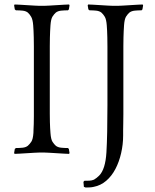

<svg xmlns="http://www.w3.org/2000/svg" viewBox="-20 -680 693 856"><path d="M290 -656 287 -638 283 -634Q267 -634 252.5 -632.5Q238 -631 229 -624Q221 -617 214 -606Q207 -595 205 -567Q204 -553 203.5 -541Q203 -529 202.5 -513Q202 -497 202 -474Q202 -451 202 -415V-231Q202 -195 202 -172.5Q202 -150 202.5 -135Q203 -120 203.5 -109.5Q204 -99 205 -87Q207 -59 214 -48Q221 -37 229 -30Q238 -23 252.5 -21.5Q267 -20 283 -20L287 -16L290 2L288 6Q281 6 265 5Q249 4 232 3Q215 2 199 1Q183 0 176 0H157Q150 0 134 1Q118 2 101 3Q84 4 68 5Q52 6 45 6L43 2L46 -16L51 -20Q67 -20 81 -21.5Q95 -23 104 -30Q112 -37 119.5 -48Q127 -59 129 -87Q129 -94 129.5 -103.5Q130 -113 130.5 -127Q131 -141 131 -161Q131 -181 131 -211V-414Q131 -449 131 -473Q131 -497 130.5 -514Q130 -531 129.5 -543Q129 -555 128 -567Q126 -593 119 -605Q112 -617 104 -624Q95 -631 81 -632.5Q67 -634 51 -634L46 -638L43 -656L45 -660Q52 -660 68 -659Q84 -658 101 -657Q118 -656 134 -655Q150 -654 157 -654H176Q183 -654 199 -655Q215 -656 232 -657Q249 -658 265 -659Q281 -660 288 -660ZM618 -656 615 -638 611 -634Q595 -634 580.5 -632.5Q566 -631 557 -624Q549 -617 542 -606Q535 -595 533 -567Q532 -553 531.5 -541Q531 -529 530.5 -513Q530 -497 530 -474Q530 -451 530 -415V-231Q530 -195 530 -170.5Q530 -146 529.5 -129Q529 -112 529 -99.5Q529 -87 529 -76Q529 -36 520 3Q511 42 494.5 73.5Q478 105 453.5 126Q429 147 398 153Q390 155 380 155.5Q370 156 362 156L354 153L352 131L356 126Q369 126 379 125.5Q389 125 399 121Q411 114 422 103Q450 75 454.5 -1Q459 -77 459 -211V-414Q459 -449 459 -473Q459 -497 458.5 -514Q458 -531 457.5 -543Q457 -555 456 -567Q454 -594 447 -605.5Q440 -617 432 -624Q423 -631 409 -632.5Q395 -634 379 -634L374 -638L371 -656L373 -660Q380 -660 396 -659Q412 -658 429 -657Q446 -656 462 -655Q478 -654 485 -654H504Q511 -654 527 -655Q543 -656 560 -657Q577 -658 593 -659Q609 -660 616 -660Z"/></svg>

Font: Quattrocento
Style: Regular
Weight: 400
Designer: Pablo Impallari
Foundry: Pablo Impallari, Igino Marini, Branda Gallo
Version: Version 2.000